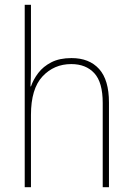

<svg xmlns="http://www.w3.org/2000/svg" viewBox="-20 -780 553 800"><path d="M109 -495Q109 -472 108.5 -455.5Q108 -439 107 -420H109Q119 -449 139.5 -476Q160 -503 194 -520.5Q228 -538 278 -538Q352 -538 393 -492.5Q434 -447 434 -353V0H408V-351Q408 -437 373 -475Q338 -513 277 -513Q205 -513 157 -461.5Q109 -410 109 -301V0H83V-760H109Z"/></svg>

Font: Noto Sans Telugu SemiCondensed Thin
Style: Regular
Weight: 100
Width: 4
Designer: Jelle Bosma - Monotype Design Team
Foundry: Monotype Imaging Inc.
Version: Version 2.005; ttfautohint (v1.8.4.7-5d5b)